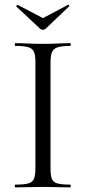

<svg xmlns="http://www.w3.org/2000/svg" viewBox="-20 -812 372 832"><path d="M199 -81Q199 -52 204.8 -37Q210.6 -22 229.2 -17Q247.8 -12 284.4 -12Q286.6 -12 286.6 -6Q286.6 0 284.4 0Q259.9 0 230.4 -1Q200.9 -2 165.2 -2Q131.5 -2 101.4 -1Q71.3 0 46.8 0Q44 0 44 -6Q44 -12 46.9 -12Q83.4 -12 102.1 -17Q120.8 -22 127.1 -37Q133.4 -52 133.4 -81V-544Q133.4 -573 127.1 -587.5Q120.9 -602 102.1 -607.5Q83.4 -613 46.8 -613Q44 -613 44 -619Q44 -625 46.8 -625Q71.3 -625 101.4 -623.5Q131.5 -622 165.2 -622Q200.9 -622 230.9 -623.5Q261 -625 284.4 -625Q286.6 -625 286.6 -619Q286.6 -613 284.4 -613Q247.9 -613 229.7 -607Q211.5 -601 205.2 -586Q199 -571 199 -542ZM154.2 -687 51.2 -783.6Q49.4 -785.8 52.8 -788.8Q56.2 -791.8 57.2 -790.6L166.2 -733.4L274.2 -790.9Q276.2 -792.8 279.1 -789.4Q282 -786 279.2 -784L177.2 -687Q173.2 -683 166.2 -683Q159.2 -683 154.2 -687Z"/></svg>

Font: Cormorant Infant Light
Style: Regular
Weight: 300
Designer: Christian Thalmann (Catharsis Fonts)
Foundry: Catharsis Fonts
Version: Version 4.001